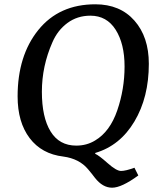

<svg xmlns="http://www.w3.org/2000/svg" viewBox="-20 -722 713 894"><path d="M606 59 624 95Q546 152 502 152Q458 152 422 106Q407 86 390 66Q349 17 275 7Q174 -5 118 -79Q62 -153 62 -273Q62 -463 158.5 -582.5Q255 -702 424 -702Q539 -702 606 -626Q673 -550 673 -425Q673 -269 606 -156.5Q539 -44 424 -10L423 -6Q440 1 481 37.5Q522 74 543.5 74Q565 74 606 59ZM335 -44Q384 -44 423 -68Q492 -109 526 -208Q560 -307 560 -412.5Q560 -518 518.5 -583.5Q477 -649 401 -649Q340 -649 294 -615Q248 -581 224 -525Q175 -414 175 -295Q175 -176 215.5 -110Q256 -44 335 -44Z"/></svg>

Font: Poly
Style: Italic
Weight: 400
Italic angle: -10°
Designer: Nicolas Silva
Foundry: Jose Nicolas Silva Schwarzenberg
Version: Version 1.003